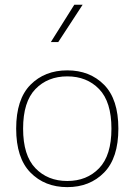

<svg xmlns="http://www.w3.org/2000/svg" viewBox="-20 -785 568 811"><path d="M264.2 -462.4Q346.7 -462.4 398.7 -408.7Q450.7 -355 450.7 -241.7Q450.7 -128.4 398.7 -74.5Q346.7 -20.5 264.2 -20.5Q181.6 -20.5 129.6 -74.5Q77.6 -128.4 77.6 -241.7Q77.6 -355 129.6 -408.7Q181.6 -462.4 264.2 -462.4ZM264.2 -487.8Q168.9 -487.8 108.6 -426.8Q48.3 -365.7 48.3 -241.7Q48.3 -117.7 108.6 -56.2Q168.9 5.4 264.2 5.4Q359.4 5.4 419.7 -56.2Q480 -117.7 480 -241.7Q480 -365.7 419.7 -426.8Q359.4 -487.8 264.2 -487.8ZM293.9 -765.1 194.8 -607.4H226.1L329.1 -765.1Z"/></svg>

Font: Estedad VF
Style: Regular
Weight: 100
Designer: Amin Abedi
Version: Version 7.3